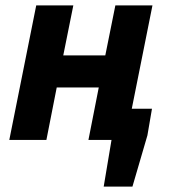

<svg xmlns="http://www.w3.org/2000/svg" viewBox="-20 -516 631 708"><path d="M362.4 172 391.2 0H358.9L381.4 -115H540.4L523.6 -16.9L468.4 172ZM14.3 0 113.6 -496.1H250.4L213.3 -311.8H368.3L405.4 -496.1H542.2L442.9 0H306.1L344.2 -193.5H189.2L151.1 0Z"/></svg>

Font: Source Sans Variable
Style: Italic
Weight: 200
Italic angle: -11°
Designer: Paul D. Hunt
Foundry: Adobe Systems Incorporated
Version: Version 3.006;hotconv 1.0.111;makeotfexe 2.5.65597